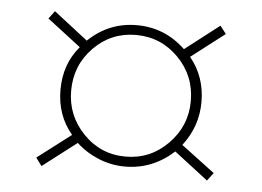

<svg xmlns="http://www.w3.org/2000/svg" viewBox="-38 -522 676 495"><g transform="rotate(5 300.0 -274.5)"><path d="M173.7 -142Q199 -118.6 231.8 -105.2Q264.7 -91.9 300.1 -91.9Q370.9 -91.9 426 -142L513.8 -74.4L529.4 -95.1L442.6 -160.4Q482.1 -211.4 482.1 -274.8Q482.1 -340.5 442.6 -388.3L529.4 -455L513.8 -475.2L425.1 -406.7Q371.8 -457.7 299.2 -457.7Q226.6 -457.7 173.7 -406.7L85.5 -475.2L70.3 -455L157.2 -388.3Q117.2 -341.5 117.2 -274.8Q117.2 -208.6 157.2 -161.3L70.3 -95.1L85.5 -74.4ZM144.8 -274.8Q144.8 -340.5 189.8 -386.5Q234.8 -432.4 299.2 -432.4Q363.5 -432.4 409 -386.5Q454.5 -340.5 454.5 -274.8Q454.5 -210.5 409 -164.1Q363.5 -117.6 299.2 -117.6Q234.8 -117.6 189.8 -164.1Q144.8 -210.5 144.8 -274.8Z"/></g></svg>

Font: Arad-FD-VF Thin
Style: Regular
Weight: 100
Designer: Mohammad Darvishi
Version: Version 1.010;September 21, 2024;FontCreator 15.0.0.2992 64-